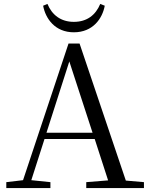

<svg xmlns="http://www.w3.org/2000/svg" viewBox="-20 -955 758 975"><path d="M199 -926C211 -861 259 -791 355 -791C452 -791 500 -861 512 -926L489 -935C466 -879 422 -844 355 -844C289 -844 244 -879 221 -935ZM332 -643 450 -281H216ZM418 0H711V-30L619 -38L384 -734H328L97 -40L12 -30V0H236V-30L139 -40L206 -249H461L529 -39L418 -30Z"/></svg>

Font: Harano Aji Mincho
Style: Regular
Weight: 400
Foundry: Masamichi Hosoda
Version: HaranoAjiMincho-Regular version 20230610;ttx 4.39.4